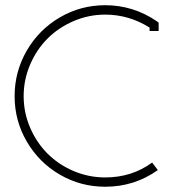

<svg xmlns="http://www.w3.org/2000/svg" viewBox="-20 -708 665 737"><path d="M554.2 -602.1Q475.1 -651.9 383.8 -651.9Q320.3 -651.9 262.5 -627Q204.6 -602.1 162.6 -560.1Q120.6 -518.1 95.7 -460.2Q70.8 -402.3 70.8 -338.9Q70.8 -275.4 95.7 -217.8Q120.6 -160.2 162.6 -118.2Q204.6 -76.2 262.5 -51.5Q320.3 -26.9 383.8 -26.9Q485.8 -26.9 564 -84L585.9 -55.2Q496.1 8.8 383.8 8.8Q289.6 8.8 209.5 -37.8Q129.4 -84.5 82.8 -164.6Q36.1 -244.6 36.1 -338.9Q36.1 -433.1 82.8 -513.7Q129.4 -594.2 209.5 -641.1Q289.6 -688 383.8 -688Q491.2 -688 581.1 -627L588.9 -621.1V-588.9H554.2Z"/></svg>

Font: Rawengulk
Style: Regular
Weight: 400
Version: Version 0.92